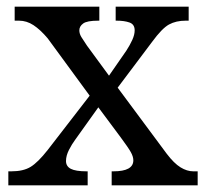

<svg xmlns="http://www.w3.org/2000/svg" viewBox="-20 -556 618 576"><path d="M5 0V-42H14Q50 -42 72 -55.5Q94 -69 123 -106L249 -269L123 -441Q101 -467 80.5 -480.5Q60 -494 37 -494H24V-536H278V-494H275Q241 -494 229.5 -485.5Q218 -477 218 -465Q218 -455 224 -445Q230 -435 241 -419L307 -329L359 -404Q370 -421 377 -436.5Q384 -452 384 -465Q384 -483 368.5 -488.5Q353 -494 330 -494H327V-536H546V-494H537Q508 -494 487 -482.5Q466 -471 436 -430L333 -293L480 -95Q502 -66 521.5 -54Q541 -42 560 -42H573V0H315V-42H320Q380 -42 380 -75Q380 -86 372.5 -99.5Q365 -113 342 -144L275 -234L205 -136Q196 -124 187 -106.5Q178 -89 178 -73Q178 -57 192.5 -49.5Q207 -42 240 -42H243V0Z"/></svg>

Font: Noto Serif Oriya
Style: Regular
Weight: 400
Designer: David Williams
Foundry: Google LLC, David Williams
Version: Version 1.051; ttfautohint (v1.8.4.7-5d5b)